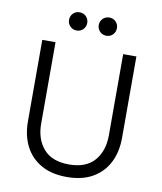

<svg xmlns="http://www.w3.org/2000/svg" viewBox="-100 -1012 927 1101"><g transform="rotate(10 364.0 -461.5)"><path d="M447 -827Q424 -827 409 -843Q394 -859 394 -880Q394 -902 409 -917.5Q424 -933 447 -933Q470 -933 485 -917.5Q500 -902 500 -880Q500 -858 485 -842.5Q470 -827 447 -827ZM274 -827Q251 -827 236 -843Q221 -859 221 -880Q221 -902 236 -917.5Q251 -933 274 -933Q297 -933 312 -917.5Q327 -902 327 -880Q327 -858 312 -842.5Q297 -827 274 -827ZM364 10Q275 10 214 -25Q153 -60 121.5 -122Q90 -184 90 -266V-740H167V-266Q167 -176 216 -119.5Q265 -63 364 -63Q463 -63 512 -119.5Q561 -176 561 -266V-740H638V-266Q638 -184 606.5 -122Q575 -60 514 -25Q453 10 364 10Z"/></g></svg>

Font: Be Vietnam Pro Light
Style: Regular
Weight: 300
Designer: Lam Bao, Tony Le, Vietanh Nguyen
Foundry: Yellow Type Foundry
Version: Version 1.002; ttfautohint (v1.8.3)